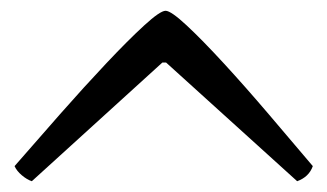

<svg xmlns="http://www.w3.org/2000/svg" viewBox="-20 -719 607 356"><path d="M39 -383Q30 -386 20.5 -394Q11 -402 7 -411Q47 -457 91.5 -507.5Q136 -558 177 -601.5Q218 -645 247.5 -672Q277 -699 287 -699Q297 -699 326 -672Q355 -645 395 -601.5Q435 -558 478 -507.5Q521 -457 560 -411Q553 -391 531 -383L288 -603H281Z"/></svg>

Font: Texturina 72pt
Style: Regular
Weight: 400
Designer: Guillermo Torres Carreño
Foundry: Omnibus-Type
Version: Version 1.002; ttfautohint (v1.8.3)